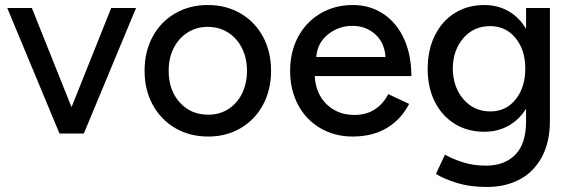

<svg xmlns="http://www.w3.org/2000/svg" viewBox="-20 -532 2277 765"><path d="M9 -500H107L265 -105L423 -500H522L314 0H217Z M556 -250Q556 -326 588 -385.5Q620 -445 677.5 -478.5Q735 -512 808 -512Q881 -512 938.5 -478.5Q996 -445 1028 -385.5Q1060 -326 1060 -250Q1060 -174 1028 -114.5Q996 -55 939 -21.5Q882 12 810 12Q736 12 678.5 -21.5Q621 -55 588.5 -114.5Q556 -174 556 -250ZM810 -75Q855 -75 890 -97.5Q925 -120 944.5 -159.5Q964 -199 964 -250Q964 -301 944 -340.5Q924 -380 888.5 -402.5Q853 -425 808 -425Q763 -425 727.5 -402.5Q692 -380 672 -340.5Q652 -301 652 -250Q652 -173 696 -124Q740 -75 810 -75Z M1136 -250Q1136 -326 1168 -385.5Q1200 -445 1257 -478.5Q1314 -512 1386 -512Q1454 -512 1507 -477Q1560 -442 1589.5 -378Q1619 -314 1619 -229H1234Q1238 -158 1282 -116Q1326 -74 1392 -74Q1439 -74 1473 -96Q1507 -118 1527 -157L1610 -118Q1579 -57 1522 -22.5Q1465 12 1385 12Q1313 12 1256 -21.5Q1199 -55 1167.5 -114.5Q1136 -174 1136 -250ZM1516 -305Q1512 -363 1474.5 -396Q1437 -429 1384 -429Q1330 -429 1287.5 -395.5Q1245 -362 1240 -305Z M1717 161 1753 84Q1782 101 1824 114.5Q1866 128 1917 128Q1990 128 2033 84.5Q2076 41 2076 -48V-99Q2049 -55 2006 -31Q1963 -7 1910 -7Q1843 -7 1792 -38.5Q1741 -70 1712.5 -126.5Q1684 -183 1684 -257Q1684 -333 1712.5 -390.5Q1741 -448 1792 -480Q1843 -512 1910 -512Q1963 -512 2006 -487.5Q2049 -463 2076 -417V-500H2171V-50Q2171 34 2139 93.5Q2107 153 2050.5 183Q1994 213 1920 213Q1852 213 1799.5 196.5Q1747 180 1717 161ZM1934 -88Q1996 -88 2034.5 -136Q2073 -184 2073 -259Q2073 -333 2034 -380.5Q1995 -428 1933 -428Q1868 -428 1826.5 -380.5Q1785 -333 1784 -259Q1785 -184 1827 -136Q1869 -88 1934 -88Z"/></svg>

Font: Oak Sans Medium
Style: Regular
Weight: 500
Designer: Erik Kennedy, Walven
Foundry: Erik Kennedy, Walven
Version: Version 1.000